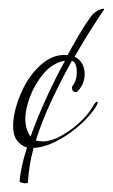

<svg xmlns="http://www.w3.org/2000/svg" viewBox="-20 -464 259 440"><path d="M44 -46Q44 -44 38 -44Q34 -44 29.5 -45.5Q25 -47 25 -48Q27 -80 42 -126Q28 -130 19 -142Q10 -154 10 -176Q10 -181 10.5 -186.5Q11 -192 12 -198Q18 -232 34.5 -264Q51 -296 75.5 -317Q100 -338 127 -338H135Q149 -364 163 -387.5Q177 -411 189 -427Q195 -435 203.5 -439.5Q212 -444 216 -444Q221 -444 217 -440Q206 -424 188.5 -396.5Q171 -369 151 -334Q163 -328 168.5 -317.5Q174 -307 174 -295Q174 -271 158 -255Q156 -253 154 -253Q145 -253 145 -263Q145 -265 146 -267Q156 -279 156 -299Q156 -320 145 -325Q122 -284 99.5 -236.5Q77 -189 62 -142Q66 -141 70 -140.5Q74 -140 78 -140Q97 -140 119 -152Q141 -164 161.5 -182.5Q182 -201 194 -222Q199 -231 203 -231Q204 -231 204 -230Q204 -226 199 -218Q183 -194 158 -173Q133 -152 106.5 -139Q80 -126 57 -125Q46 -85 44 -46ZM50 -151Q65 -193 86 -239Q107 -285 129 -325Q101 -320 80.5 -296Q60 -272 49 -243Q38 -214 38 -192Q38 -178 41.5 -168Q45 -158 50 -151Z"/></svg>

Font: Sassy Frass
Style: Regular
Weight: 400
Designer: Robert E. Leuschke
Foundry: Robert E. Leuschke
Version: Version 1.010; ttfautohint (v1.8.3)